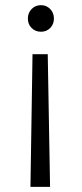

<svg xmlns="http://www.w3.org/2000/svg" viewBox="-20 -581 317 744"><path d="M139 -561Q160 -561 174.5 -546Q189 -531 189 -509Q189 -487 174.5 -472.5Q160 -458 139 -458Q117 -458 102.5 -472.5Q88 -487 88 -509Q88 -531 102.5 -546Q117 -561 139 -561ZM106 -371H165L174 143H98Z"/></svg>

Font: Fz Poppins Light
Style: Regular
Weight: 300
Designer: Ninad Kale (Devanagari), Jonny Pinhorn (Latin)
Foundry: Indian Type Foundry
Version: Vit hóa bi Vntype.Com & FontZin.Com